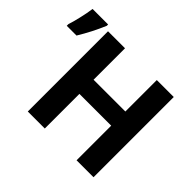

<svg xmlns="http://www.w3.org/2000/svg" viewBox="-210 -976 1208 1208"><g transform="rotate(45 393.5 -372.5)"><path d="M744.6 0H593.8V-308.1H311V0H159.7V-713.9H311V-434.1H593.8V-713.9H744.6ZM129.9 -744.6V-732.9Q91.8 -642.1 38.6 -554.7H-48.3V-569.8Q-39.1 -596.2 -26.4 -649.9Q-13.7 -703.6 -8.3 -744.6Z"/></g></svg>

Font: OpenSans-Bold
Style: Bold
Weight: 700
Foundry: Ascender Corporation
Version: Version 1.10